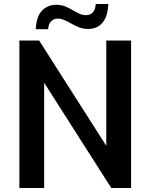

<svg xmlns="http://www.w3.org/2000/svg" viewBox="-20 -941 737 961"><path d="M77 -738H176L512 -211V-738H636V0H537L201 -527V0H77ZM261 -917Q285 -917 303.5 -910Q322 -903 348 -888Q369 -876 382 -870.5Q395 -865 410 -865Q432 -865 445 -879.5Q458 -894 459 -921H522Q520 -860 493.5 -828Q467 -796 421 -796Q398 -796 378 -803.5Q358 -811 333 -825Q311 -837 297.5 -842.5Q284 -848 270 -848Q249 -848 235.5 -834Q222 -820 221 -795H159Q162 -859 190.5 -888Q219 -917 261 -917Z"/></svg>

Font: Exo SemiBold
Style: Regular
Weight: 600
Designer: Natanael Gama
Foundry: Natanael Gama
Version: Version 1.500